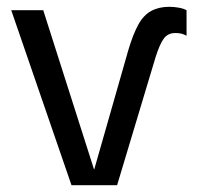

<svg xmlns="http://www.w3.org/2000/svg" viewBox="-20 -544 587 564"><path d="M190 0 13 -514H107L256 -47H257L357 -397Q371 -444 386.5 -472Q402 -500 424.5 -512Q447 -524 477 -524Q491 -524 505 -521.5Q519 -519 528 -514V-439Q521 -443 513.5 -445Q506 -447 495 -447Q473 -447 461 -430.5Q449 -414 437 -376L324 0Z"/></svg>

Font: TikTok Sans 24pt
Style: Regular
Weight: 400
Version: Version 4.000